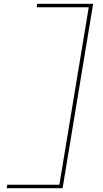

<svg xmlns="http://www.w3.org/2000/svg" viewBox="-20 -843 540 1006"><path d="M15 143 18 125H291L445 -805H172L175 -823H468L308 143Z"/></svg>

Font: Iosevka Curly Slab ThObl
Style: Regular
Weight: 100
Italic angle: -9°
Monospace: yes
Designer: Belleve Invis
Foundry: Belleve Invis
Version: Version 11.0.0; ttfautohint (v1.8.3)